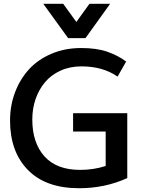

<svg xmlns="http://www.w3.org/2000/svg" viewBox="-20 -976 789 1007"><path d="M337.4 -775.9 207 -956.1H311.5L380.4 -860.8L449.2 -956.1H557.6L428.2 -775.9ZM395 11.2Q220.2 11.2 126.5 -84.5Q32.7 -180.2 32.7 -343.8Q32.7 -423.3 59.1 -492.4Q85.4 -561.5 132.8 -613.3Q180.2 -664.6 250.5 -694.3Q320.8 -724.1 405.8 -724.1Q488.8 -724.1 544.4 -704.1Q572.3 -694.3 596.4 -681.6Q620.6 -668.9 641.6 -653.3L596.7 -574.2Q519.5 -627.9 407.2 -627.9Q346.7 -627.9 297.4 -605.5Q248 -583 215.8 -544.4Q183.6 -505.9 166.5 -456.1Q149.4 -406.2 149.4 -349.1Q149.4 -227.5 212.9 -156.2Q276.9 -85 399.9 -85Q471.7 -85 534.2 -105.5V-286.1H363.3V-382.3H647.5V-42Q530.8 11.2 395 11.2Z"/></svg>

Font: Ride Light
Style: Bold
Weight: 600
Version: Version 3.000